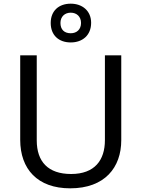

<svg xmlns="http://www.w3.org/2000/svg" viewBox="-20 -1015 771 1045"><path d="M365 -784C429 -784 476 -823 476 -891C476 -956 428 -995 365 -995C300 -995 256 -956 256 -890C256 -823 300 -784 365 -784ZM365 -834C329 -834 309 -855 309 -890C309 -925 333 -946 365 -946C397 -946 421 -925 421 -890C421 -855 398 -834 365 -834ZM640 -252V-714H551V-252C551 -144 496 -68 367 -68C242 -68 180 -135 180 -251V-714H90V-254C90 -95 184 10 362 10C551 10 640 -104 640 -252Z"/></svg>

Font: Noto Sans Elbasan
Style: Regular
Weight: 400
Designer: Monotype Design Team
Foundry: Monotype Imaging Inc.
Version: Version 2.004